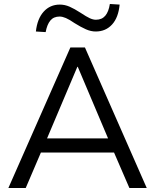

<svg xmlns="http://www.w3.org/2000/svg" viewBox="-20 -943 778 963"><path d="M22 0 333 -705H406L716 0H629L542 -201L583 -178H154L195 -201L109 0ZM368 -608 208 -230 184 -249H554L530 -230L370 -608ZM209 -782 160 -785Q167 -849 199 -884.5Q231 -920 280 -920Q305 -920 329 -909.5Q353 -899 384 -879Q414 -859 430.5 -851.5Q447 -844 461 -844Q491 -844 508 -864Q525 -884 531 -923L580 -920Q574 -855 542 -820Q510 -785 460 -785Q436 -785 411 -796Q386 -807 354 -827Q328 -845 310.5 -852.5Q293 -860 279 -860Q249 -860 232.5 -840Q216 -820 209 -782Z"/></svg>

Font: Nunito Sans 12pt ExtraLight 11pt
Style: Regular
Weight: 400
Version: Version 3.101;gftools[0.9.27]